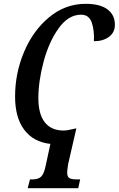

<svg xmlns="http://www.w3.org/2000/svg" viewBox="-20 -746 622 1006"><path d="M137 194H150Q179 194 194.5 180.5Q210 167 219 124L244 8Q155 -2 107 -66Q59 -130 59 -240Q59 -363 106.5 -475Q154 -587 238.5 -656.5Q323 -726 429 -726Q504 -726 543 -697Q582 -668 582 -616Q582 -576 551 -553Q520 -530 472 -530Q475 -585 461 -627Q447 -669 405 -669Q338 -669 287 -597.5Q236 -526 208.5 -423Q181 -320 181 -231Q181 -149 214.5 -105.5Q248 -62 314 -62Q330 -62 354 -68Q371 -72 377 -73H380L337 114Q332 146 332 159Q332 180 343.5 187Q355 194 381 194H400L390 240H125Z"/></svg>

Font: Noto Serif CondSemiBold
Style: Italic
Weight: 600
Width: 3
Italic angle: -12°
Designer: Monotype Design Team
Foundry: Monotype Imaging Inc.
Version: Version 1.001